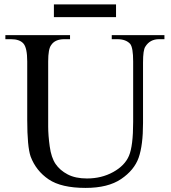

<svg xmlns="http://www.w3.org/2000/svg" viewBox="-20 -861 800 897"><path d="M502.1 -677.9V-696.9H748.2V-677.9H723.1Q680.5 -677.9 659 -643.1Q648.2 -627.7 648.2 -569.2V-286.2Q648.2 -182.1 627.7 -124.1Q607.2 -66.2 545.9 -24.6Q484.6 16.9 380 16.9Q266.2 16.9 207.2 -23.1Q148.2 -63.1 123.1 -129.7Q107.2 -175.9 107.2 -301V-573.8Q107.2 -637.9 89.2 -657.9Q71.3 -677.9 31.3 -677.9H5.1V-696.9H307.2V-677.9H280.5Q236.9 -677.9 219 -650.3Q205.1 -632.3 205.1 -573.8V-269.7Q205.1 -229.2 212.3 -176.9Q219.5 -124.6 239.7 -94.9Q260 -65.1 296.2 -46.2Q332.3 -27.2 386.2 -27.2Q454.4 -27.2 508.7 -57.2Q563.1 -87.2 582.6 -133.3Q602.1 -179.5 602.1 -291.3V-573.8Q602.1 -638.5 588.2 -655.9Q568.2 -677.9 528.2 -677.9ZM522.1 -781H231.8V-840.5H522.1Z"/></svg>

Font: MM Jasmine
Style: Regular
Weight: 400
Designer: Khon Soe Zaw Thu
Version: Version 1.00 July 11, 2016, initial release